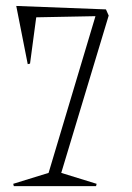

<svg xmlns="http://www.w3.org/2000/svg" viewBox="-20 -632 447 652"><path d="M35.2 -611.8 339.8 -600.1 349.1 -579.1 188 -44.9 308.1 -7.8 306.2 0H26.9L24.9 -7.8L145 -44.9L304.2 -577.1L103 -573.2L82 -416L74.2 -414.1Z"/></svg>

Font: Halibut Cnd Thin
Style: Regular
Weight: 250
Width: 3
Designer: Matteo Maggi
Foundry: Collletttivo
Version: Version 3.080 | FøM Fix